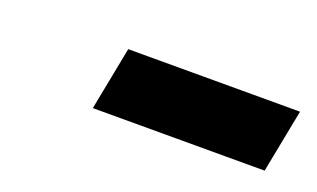

<svg xmlns="http://www.w3.org/2000/svg" viewBox="-30 -757 484 293"><g transform="rotate(20 211.5 -610.5)"><path d="M124 -559 144 -662H423L403 -559Z"/></g></svg>

Font: Libra Sans
Style: Bold Italic
Weight: 700
Italic angle: -12°
Foundry: Context Ltd
Version: Version 1.002